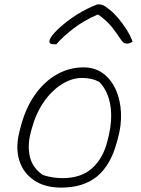

<svg xmlns="http://www.w3.org/2000/svg" viewBox="-20 -842 640 872"><path d="M359 -536Q412 -536 449 -508Q486 -480 506.5 -433.5Q527 -387 529.5 -329.5Q532 -272 515 -212L510 -194Q482 -91 420.5 -40.5Q359 10 258 10Q183 10 134 -23.5Q85 -57 67.5 -114Q50 -171 68 -243L72 -259Q94 -347 136.5 -408.5Q179 -470 236.5 -503Q294 -536 359 -536ZM353 -488Q306 -488 260 -459Q214 -430 178.5 -378.5Q143 -327 124 -257L119 -238Q104 -180 116 -129.5Q128 -79 175 -47Q197 -40 219.5 -36.5Q242 -33 264 -33Q349 -33 399 -78.5Q449 -124 468 -202L472 -218Q492 -300 481 -365Q470 -430 431 -470Q398 -488 353 -488ZM422 -822H431Q438 -822 447.5 -818.5Q457 -815 479 -797Q496 -784 516 -760.5Q536 -737 554 -709Q572 -681 582 -653Q570 -644 557 -644Q547 -644 541 -648.5Q535 -653 525 -668Q509 -693 487 -720.5Q465 -748 427 -775H421Q360 -748 313 -712Q266 -676 236 -641H226Q211 -641 207 -646Q203 -651 205 -659Q208 -669 217.5 -681.5Q227 -694 246 -712Q284 -747 329 -775.5Q374 -804 422 -822Z"/></svg>

Font: Recursive Mn Csl St Lt
Style: Italic
Weight: 300
Italic angle: -15°
Monospace: yes
Version: Version 1.079;hotconv 1.0.112;makeotfexe 2.5.65598; ttfautoh